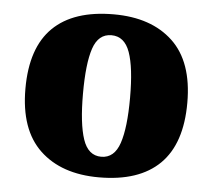

<svg xmlns="http://www.w3.org/2000/svg" viewBox="-45 -599 730 658"><g transform="rotate(5 320.0 -270.5)"><path d="M318 10Q189 10 115 -60Q41 -130 41 -271Q41 -412 112 -481.5Q183 -551 321 -551Q450 -551 524 -481.5Q598 -412 598 -271Q598 -130 527 -60Q456 10 318 10ZM320 -61Q365 -61 383 -114.5Q401 -168 401 -271Q401 -375 382.5 -427Q364 -479 319 -479Q274 -479 256.5 -427Q239 -375 239 -271Q239 -168 257 -114.5Q275 -61 320 -61Z"/></g></svg>

Font: Noto Serif Ethiopic Black
Style: Regular
Weight: 900
Designer: Monotype Design Team
Foundry: Monotype Imaging Inc.
Version: Version 2.102; ttfautohint (v1.8.4.7-5d5b)